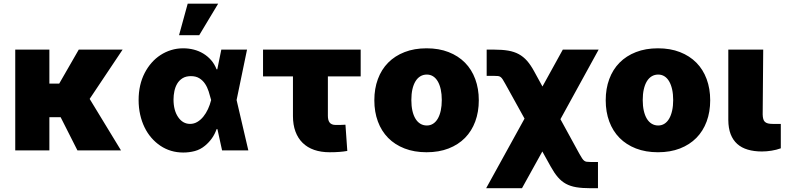

<svg xmlns="http://www.w3.org/2000/svg" viewBox="-20 -814 4251 1039"><path d="M247.2 -545.5V-361.5H300.4L406.2 -545.5H643.5L465.2 -278.8L634.9 0H399.1L308.2 -179.7H247.2V0H62.5V-545.5Z M730.1 -272.7Q730.1 -355.5 763.1 -419.4Q778.8 -449.6 800.2 -474.1Q821.7 -498.6 848.4 -516Q875 -533.4 906.1 -543Q937.1 -552.6 971.6 -552.6Q1001.1 -552.6 1028.8 -545.5Q1056.5 -538.4 1080.3 -524Q1104 -509.6 1122.5 -488.5Q1141 -467.3 1152 -438.9H1155.9L1177.6 -545.5H1316.8L1260.3 -272.7L1323.9 0H1181.8L1156.6 -115.1H1152Q1133.9 -62.5 1089.5 -25.6Q1064.3 -4.6 1034.1 3.4Q1003.9 11.4 971.6 11.4Q902.7 11.4 848 -25.2Q821 -43.3 799.2 -68.5Q777.3 -93.8 762.1 -125.2Q746.8 -156.6 738.5 -193.7Q730.1 -230.8 730.1 -272.7ZM943.9 -180.4Q969.1 -143.5 1008.5 -143.5Q1029.8 -143.5 1047.9 -154.3Q1066.1 -165.1 1080.4 -182.9Q1094.8 -200.6 1105.5 -223.7Q1116.1 -246.8 1122.2 -271.3L1122.5 -272.7L1122.2 -274.1Q1116.5 -296.5 1109.2 -319.2Q1101.9 -342 1089.7 -360.4Q1077.4 -378.9 1058.9 -390.4Q1040.5 -402 1012.8 -402Q986.2 -402 968 -390.8Q949.9 -379.6 939.1 -361.5Q928.3 -343.4 923.7 -320.8Q919 -298.3 919 -275.6Q919 -217 943.9 -180.4ZM948.9 -623.6 995.7 -794H1160.5L1058.2 -623.6Z M1931.8 -545.5V-400.6H1754.3V-187.5Q1754.3 -176.5 1756.4 -167.3Q1758.5 -158 1763.3 -151.5Q1768.1 -144.9 1776.5 -141.3Q1784.8 -137.8 1796.9 -137.8Q1806.5 -137.8 1813.6 -137.8Q1820.7 -137.8 1825.3 -138.1Q1834.5 -138.1 1849.4 -139.2L1859.4 2.8Q1848.7 4.6 1838.6 5.9Q1828.5 7.1 1817.3 8Q1806.1 8.9 1793.1 9.4Q1780.2 9.9 1764.2 9.9Q1717.3 9.9 1680.4 -2.8Q1643.5 -15.6 1617.9 -40.7Q1592.3 -65.7 1578.8 -102.3Q1565.3 -138.8 1565.3 -186.1V-400.6H1403.4V-545.5Z M2005.7 -271.3Q2005.7 -334.2 2024.9 -386Q2044 -437.9 2080.4 -474.8Q2116.8 -511.7 2169.4 -532.1Q2221.9 -552.6 2288.4 -552.6Q2355.1 -552.6 2407.5 -532.1Q2459.9 -511.7 2496.3 -474.8Q2532.7 -437.9 2551.8 -386Q2571 -334.2 2571 -271.3Q2571 -208.5 2551.8 -156.6Q2532.7 -104.8 2496.3 -67.8Q2459.9 -30.9 2407.5 -10.5Q2355.1 9.9 2288.4 9.9Q2221.9 9.9 2169.4 -10.5Q2116.8 -30.9 2080.4 -67.8Q2044 -104.8 2024.9 -156.6Q2005.7 -208.5 2005.7 -271.3ZM2289.8 -134.9Q2308.6 -134.9 2323.5 -144.4Q2338.4 -153.8 2348.9 -171.7Q2359.4 -189.6 2365.1 -215.2Q2370.7 -240.8 2370.7 -272.7Q2370.7 -304.7 2365.1 -330.3Q2359.4 -355.8 2348.9 -373.8Q2338.4 -391.7 2323.5 -401.1Q2308.6 -410.5 2289.8 -410.5Q2270.2 -410.5 2254.6 -401.1Q2239 -391.7 2228.2 -373.8Q2217.3 -355.8 2211.6 -330.3Q2206 -304.7 2206 -272.7Q2206 -240.8 2211.6 -215.2Q2217.3 -189.6 2228.2 -171.7Q2239 -153.8 2254.6 -144.4Q2270.2 -134.9 2289.8 -134.9Z M2818.5 -172.2 2714.5 -360.1Q2706 -375.7 2700.3 -384.4Q2694.6 -393.1 2688.7 -397.4Q2682.9 -401.6 2675.1 -402.5Q2667.3 -403.4 2654.1 -403.4H2613.6V-545.5H2654.1Q2697.8 -545.5 2730.1 -540Q2762.4 -534.4 2787.3 -521Q2812.1 -507.5 2831.9 -485.1Q2851.6 -462.7 2870 -429L2915.5 -345.9L3025.6 -545.5H3219.5L3012.8 -169L3115.8 19.2Q3124.3 34.1 3130 42.8Q3135.7 51.5 3141.5 55.9Q3147.4 60.4 3155 61.4Q3162.6 62.5 3175.4 62.5H3215.9V204.5H3175.4Q3130.7 204.5 3098.7 199.2Q3066.8 193.9 3042.4 180.6Q3018.1 167.3 2998.8 144.7Q2979.4 122.2 2960.2 87.4L2914.8 5.7L2804.7 204.5H2610.8Z M3257.8 -271.3Q3257.8 -334.2 3277 -386Q3296.2 -437.9 3332.6 -474.8Q3369 -511.7 3421.5 -532.1Q3474.1 -552.6 3540.5 -552.6Q3607.2 -552.6 3659.6 -532.1Q3712 -511.7 3748.4 -474.8Q3784.8 -437.9 3804 -386Q3823.2 -334.2 3823.2 -271.3Q3823.2 -208.5 3804 -156.6Q3784.8 -104.8 3748.4 -67.8Q3712 -30.9 3659.6 -10.5Q3607.2 9.9 3540.5 9.9Q3474.1 9.9 3421.5 -10.5Q3369 -30.9 3332.6 -67.8Q3296.2 -104.8 3277 -156.6Q3257.8 -208.5 3257.8 -271.3ZM3541.9 -134.9Q3560.7 -134.9 3575.6 -144.4Q3590.6 -153.8 3601 -171.7Q3611.5 -189.6 3617.2 -215.2Q3622.9 -240.8 3622.9 -272.7Q3622.9 -304.7 3617.2 -330.3Q3611.5 -355.8 3601 -373.8Q3590.6 -391.7 3575.6 -401.1Q3560.7 -410.5 3541.9 -410.5Q3522.4 -410.5 3506.7 -401.1Q3491.1 -391.7 3480.3 -373.8Q3469.5 -355.8 3463.8 -330.3Q3458.1 -304.7 3458.1 -272.7Q3458.1 -240.8 3463.8 -215.2Q3469.5 -189.6 3480.3 -171.7Q3491.1 -153.8 3506.7 -144.4Q3522.4 -134.9 3541.9 -134.9Z M3921.2 -545.5H4110.1L4107.2 -194.6Q4107.6 -180.4 4110.3 -170.5Q4112.9 -160.5 4119.1 -154.7Q4125.4 -148.8 4135.7 -146.1Q4146 -143.5 4161.2 -143.5H4205.3V-11.4Q4181.5 -2.8 4155 1.4Q4128.6 5.7 4103 5.7Q4060.4 5.7 4026.6 -4.3Q3992.9 -14.2 3969.6 -35Q3946.4 -55.8 3933.9 -87.9Q3921.5 -120 3921.2 -164.8Z"/></svg>

Font: Inter P Black
Style: Regular
Weight: 900
Designer: Rasmus Andersson
Foundry: rsms
Version: Version 3.018;git-588b23468